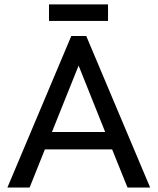

<svg xmlns="http://www.w3.org/2000/svg" viewBox="-20 -841 707 861"><path d="M551.8 0H653.3L366.7 -679.7H299.8L13.2 0H112.8L181.2 -170.9H482.9ZM332.5 -546.9 451.7 -249H212.9ZM464.4 -821.3H199.7V-747.1H464.4Z"/></svg>

Font: Inder
Style: Regular
Weight: 400
Designer: Irina Smirnova
Foundry: Irina Smirnova
Version: Version 1.001